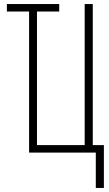

<svg xmlns="http://www.w3.org/2000/svg" viewBox="-20 -755 540 950"><path d="M454 175V0H124V-698H14V-735H273V-698H163V-37H399V-735H439V-37H494V175Z"/></svg>

Font: Iosevka SS04 Extralight
Style: Regular
Weight: 200
Monospace: yes
Designer: Belleve Invis
Foundry: Belleve Invis
Version: Version 19.0.0; ttfautohint (v1.8.4)